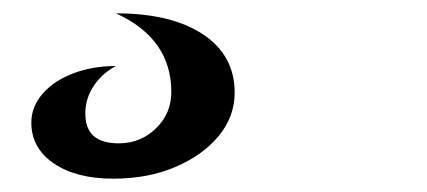

<svg xmlns="http://www.w3.org/2000/svg" viewBox="-20 19 640 288"><path d="M150 287Q94 287 60.5 264Q27 241 27 203Q27 179 44 159.5Q61 140 90 129Q119 118 154 118Q133 129 120.5 148Q108 167 108 189Q108 212 120.5 223Q133 234 158 234Q191 234 214 211.5Q237 189 237 157Q237 77 154 39Q237 39 284.5 70.5Q332 102 332 158Q332 194 308 223Q284 252 243 269.5Q202 287 150 287Z"/></svg>

Font: Lemonada
Style: Regular
Weight: 400
Designer: Mohamed Gaber (Arabic), Eduardo Tunni (Latin)
Foundry: Kief Type Foundry
Version: Version 4.005